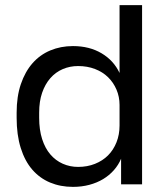

<svg xmlns="http://www.w3.org/2000/svg" viewBox="-20 -720 655 750"><path d="M265 10Q216 10 175.5 -7Q135 -24 106 -57.5Q77 -91 61 -142Q45 -193 45 -260V-280Q45 -343 61.5 -391.5Q78 -440 107 -473Q136 -506 176.5 -523Q217 -540 265 -540Q329 -540 376.5 -512Q424 -484 447 -435V-700H535V0H453V-100Q443 -76 425 -55.5Q407 -35 383 -20.5Q359 -6 329 2Q299 10 265 10ZM285 -68Q321 -68 351 -80Q381 -92 402 -113Q423 -134 435 -164Q447 -194 447 -230V-310Q447 -342 435 -370Q423 -398 402 -418.5Q381 -439 351 -450.5Q321 -462 285 -462Q253 -462 225 -450Q197 -438 176.5 -414.5Q156 -391 144.5 -357.5Q133 -324 133 -280V-260Q133 -213 144.5 -177Q156 -141 176.5 -117Q197 -93 225 -80.5Q253 -68 285 -68Z"/></svg>

Font: Golos Text VF
Style: Regular
Weight: 400
Designer: A.Korolkova, Vitaly Kuzmin
Foundry: ParaType Ltd
Version: Version 2.003